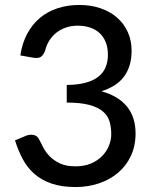

<svg xmlns="http://www.w3.org/2000/svg" viewBox="-20 -746 620 774"><path d="M62 -522.5Q69.5 -572.5 90 -610.5Q110.5 -648.5 141.5 -674.2Q172.5 -700 212.8 -713Q253 -726 299.5 -726Q346 -726 385 -712.8Q424 -699.5 451.8 -675.2Q479.5 -651 495 -617Q510.5 -583 510.5 -542Q510.5 -507.5 502 -481Q493.5 -454.5 477.8 -434.5Q462 -414.5 439.5 -400.8Q417 -387 389 -378Q457.5 -359 492 -316.2Q526.5 -273.5 526.5 -208Q526.5 -157.5 507.5 -117.2Q488.5 -77 455.5 -49.2Q422.5 -21.5 378.8 -6.8Q335 8 285.5 8Q229 8 188.5 -5.8Q148 -19.5 119.5 -44.2Q91 -69 72.2 -103.8Q53.5 -138.5 40.5 -180L83 -198Q99.5 -205 115 -202Q130.5 -199 137.5 -184.5Q145 -169.5 154.8 -150.8Q164.5 -132 181 -115.2Q197.5 -98.5 222.2 -87Q247 -75.5 284.5 -75.5Q320.5 -75.5 347.5 -87.2Q374.5 -99 392.5 -117.8Q410.5 -136.5 419.5 -159.5Q428.5 -182.5 428.5 -205Q428.5 -233 421.5 -256.5Q414.5 -280 394.8 -296.8Q375 -313.5 340 -323Q305 -332.5 249 -332.5V-403.5Q295 -404 326.8 -413Q358.5 -422 378 -438Q397.5 -454 406.2 -476Q415 -498 415 -525Q415 -554.5 406 -576.5Q397 -598.5 380.8 -613.2Q364.5 -628 342.2 -635.2Q320 -642.5 294 -642.5Q268 -642.5 246 -635Q224 -627.5 207 -614Q190 -600.5 178.5 -582Q167 -563.5 162 -542Q155 -523 144.2 -516.5Q133.5 -510 113.5 -513.5Z"/></svg>

Font: TypoPRO Lato
Style: Regular
Weight: 500
Designer: Lukasz Dziedzic with Adam Twardoch and Botio Nikoltchev
Foundry: tyPoland Lukasz Dziedzic
Version: Version 2.010; 2014-09-01; http://www.latofonts.com/